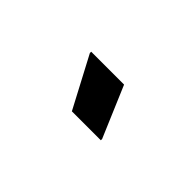

<svg xmlns="http://www.w3.org/2000/svg" viewBox="-8 -883 516 516"><g transform="rotate(45 250.0 -625.0)"><path d="M233.3 -550H343.3V-555L281.7 -700H156.7V-695Z"/></g></svg>

Font: Familjen Grotesk GF
Style: Bold
Weight: 700
Designer: Anders Wikstroem, Jonas Baeckman, Matilda Gysing, Kristian Moeller
Foundry: Familjen STHLM AB
Version: Version 2.000; Beta; Release 4; Build 6